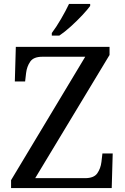

<svg xmlns="http://www.w3.org/2000/svg" viewBox="-20 -951 632 971"><path d="M36 0V-40L411 -664H194Q150 -664 133 -639.5Q116 -615 112 -582L107 -539H55L60 -714H534V-673L158 -50H410Q455 -50 472 -74.5Q489 -99 493 -132L498 -175H550L545 0ZM242 -784Q264 -813 288.5 -855Q313 -897 329 -931H436V-921Q424 -904 397 -875Q370 -846 338.5 -817.5Q307 -789 280 -771H242Z"/></svg>

Font: Noto Serif Ahom
Style: Regular
Weight: 400
Designer: Monotype Design Team
Foundry: Monotype Imaging Inc.
Version: Version 2.007; ttfautohint (v1.8.4.7-5d5b)